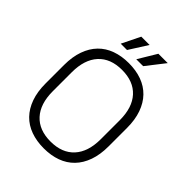

<svg xmlns="http://www.w3.org/2000/svg" viewBox="-247 -1013 1160 1160"><g transform="rotate(45 333.0 -433.0)"><path d="M333 14Q272 14 222 -4Q172 -22 137 -58Q102 -94 83 -147.5Q64 -201 64 -271V-429Q64 -499 83 -552.5Q102 -606 137 -642Q172 -678 222 -696Q272 -714 333 -714Q395 -714 444.5 -696Q494 -678 529 -642Q564 -606 583 -552.5Q602 -499 602 -429V-271Q602 -201 583 -147.5Q564 -94 529 -58Q494 -22 444.5 -4Q395 14 333 14ZM333 -44Q431 -44 484.5 -102.5Q538 -161 538 -269V-431Q538 -539 484.5 -597.5Q431 -656 333 -656Q235 -656 181.5 -597.5Q128 -539 128 -431V-269Q128 -161 181.5 -102.5Q235 -44 333 -44ZM348 -762 419 -880H499L407 -762ZM215 -762 273 -880H344L269 -762Z"/></g></svg>

Font: Space Grotesk Light
Style: Regular
Weight: 300
Designer: Florian Karsten
Foundry: Florian Karsten
Version: Version 2.000